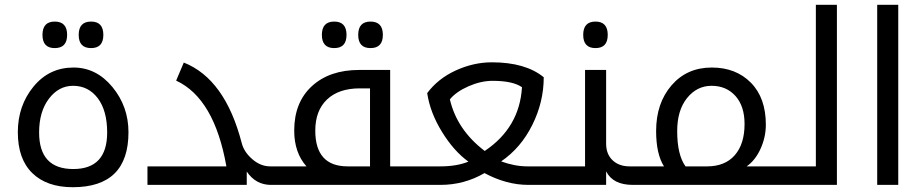

<svg xmlns="http://www.w3.org/2000/svg" viewBox="-20 -780 3894 810"><path d="M287.1 9.8C443.7 9.8 522 -67.5 522 -222.2C522 -294.8 499.3 -358.4 454.1 -413.1C408.9 -467.8 354.2 -495.1 290 -495.1C221.7 -495.1 165.4 -468.3 121.3 -414.6C77.2 -360.8 55.2 -296.7 55.2 -222.2C55.2 -147 75.5 -89.5 116.2 -49.8C156.9 -10.1 213.9 9.8 287.1 9.8ZM289.1 -66.9C193 -66.9 145 -118.3 145 -221.2C145 -279.8 158.8 -327.2 186.3 -363.5C213.8 -399.8 247.7 -418 288.1 -418C331.4 -418 366.2 -400.5 392.6 -365.5C418.9 -330.5 432.1 -282.4 432.1 -221.2C432.1 -118.3 384.4 -66.9 289.1 -66.9ZM210.9 -689C176.4 -689 159.2 -670.2 159.2 -632.8C159.2 -595.7 176.4 -577.1 210.9 -577.1C245.8 -577.1 263.2 -595.7 263.2 -632.8C263.2 -670.2 245.8 -689 210.9 -689ZM364.3 -689C329.4 -689 312 -670.2 312 -632.8C312 -595.7 329.4 -577.1 364.3 -577.1C398.8 -577.1 416 -595.7 416 -632.8C416 -670.2 398.8 -689 364.3 -689Z M602.1 -78.1V0H1021V-56.2C1046.4 -18.7 1080.4 0 1123 0H1136.2V-78.1H1120.1C1092.8 -78.1 1067.5 -88.3 1044.2 -108.6C1020.9 -129 1006.2 -151.4 1000 -175.8C953.1 -356.8 871.6 -470.2 755.4 -516.1L723.1 -439.9C830.6 -390.1 901.2 -269.5 935.1 -78.1Z M1390.1 -689C1355.3 -689 1337.9 -670.2 1337.9 -632.8C1337.9 -595.7 1355.3 -577.1 1390.1 -577.1C1424.6 -577.1 1441.9 -595.7 1441.9 -632.8C1441.9 -670.2 1424.6 -689 1390.1 -689ZM1543 -689C1508.5 -689 1491.2 -670.2 1491.2 -632.8C1491.2 -595.7 1508.5 -577.1 1543 -577.1C1577.8 -577.1 1595.2 -595.7 1595.2 -632.8C1595.2 -670.2 1577.8 -689 1543 -689ZM1116.2 -78.1V0H1736.8V-78.1H1626V-484.9H1495.1C1411.8 -484.9 1345.3 -462.1 1295.7 -416.5C1246 -370.9 1221.2 -308.4 1221.2 -229C1221.2 -167.2 1238.4 -116.9 1272.9 -78.1ZM1498 -407.2H1541V-78.1H1446.8C1355.6 -78.1 1310.1 -128.4 1310.1 -229C1310.1 -285 1326.5 -328.7 1359.4 -360.1C1392.3 -391.5 1438.5 -407.2 1498 -407.2Z M2331.1 0V-78.1H2205.1C2169.6 -78.1 2132.6 -85.1 2094.2 -99.1C2149.9 -137.2 2193.8 -188.6 2225.8 -253.2C2257.9 -317.8 2273.9 -384.8 2273.9 -454.1C2222.5 -496.1 2149.6 -517.1 2055.2 -517.1C2003.4 -517.1 1952.6 -505.6 1902.6 -482.7C1852.6 -459.7 1812.5 -427.9 1782.2 -387.2C1790.4 -332.5 1811.1 -278.1 1844.5 -223.9C1877.8 -169.7 1915 -127.8 1956.1 -98.1C1923.8 -84.8 1884.1 -78.1 1836.9 -78.1H1717.3V0H1837.9C1904.9 0 1967 -16.6 2023.9 -49.8C2085.8 -16.6 2147.5 0 2209 0ZM1877.9 -360.8C1895.5 -382.3 1921.7 -400.7 1956.5 -416C1991.4 -431.3 2025.2 -439 2058.1 -439C2115.1 -439 2156.4 -430 2182.1 -412.1C2175.3 -298.5 2122.9 -208.8 2024.9 -143.1C1946.8 -202.6 1897.8 -275.2 1877.9 -360.8Z M2311.5 -78.1V0H2537.1V-57.1C2556.3 -19 2593.8 0 2649.4 0H2672.4V-78.1H2636.2C2606.3 -78.1 2582.3 -86.8 2564.2 -104C2546.1 -121.3 2537.1 -144.5 2537.1 -173.8V-484.9H2448.2V-78.1ZM2492.2 -689C2457.7 -689 2440.4 -670.2 2440.4 -632.8C2440.4 -595.7 2457.7 -577.1 2492.2 -577.1C2526.7 -577.1 2543.9 -595.7 2543.9 -632.8C2543.9 -670.2 2526.7 -689 2492.2 -689Z M2652.3 0H3305.2V-78.1H3129.9C3154.3 -95.1 3173.9 -119.9 3188.7 -152.6C3203.5 -185.3 3210.9 -219.1 3210.9 -253.9C3210.9 -329.4 3189.9 -388.5 3147.7 -431.2C3105.6 -473.8 3050.6 -495.1 2982.9 -495.1C2912.9 -495.1 2856.3 -470.1 2813 -419.9C2769.7 -369.8 2748 -305.5 2748 -227.1C2748 -162.6 2759.1 -113 2781.2 -78.1H2652.3ZM2872.1 -78.1C2848.6 -110.4 2836.9 -160 2836.9 -227.1C2836.9 -285.3 2850.7 -331.7 2878.4 -366.2C2906.1 -400.7 2940.6 -418 2981.9 -418C3023.6 -418 3057.2 -403.6 3082.8 -375C3108.3 -346.4 3121.1 -307 3121.1 -256.8C3121.1 -200.5 3107.3 -156.7 3079.8 -125.2C3052.3 -93.8 3013.3 -78.1 2962.9 -78.1Z M3285.2 -78.1V0H3510.7V-759.8H3421.9V-78.1Z M3769.5 0V-759.8H3680.7V0Z"/></svg>

Font: Droid Sans Arabic
Style: Regular
Weight: 400
Foundry: Ascender Corporation
Version: Version 1.00